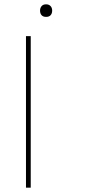

<svg xmlns="http://www.w3.org/2000/svg" viewBox="-20 -867 426 887"><path d="M100 0V-700H122V0ZM165 -818Q165 -830 172 -838.5Q179 -847 193 -847Q206 -847 213.5 -839Q221 -831 221 -818Q221 -805 214 -797Q207 -789 193 -789Q179 -789 172 -797Q165 -805 165 -818Z"/></svg>

Font: Mach Thin
Style: Regular
Weight: 250
Version: Version 1.002